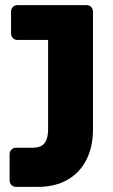

<svg xmlns="http://www.w3.org/2000/svg" viewBox="-20 -540 442 750"><path d="M42.6 190Q32 190 24.7 182.8Q17.5 175.5 17.5 164.9V62.1Q17.5 51.5 24.7 44.3Q32 37 42.6 37H107.2Q132 37 145.1 27.6Q158.1 18.3 163 1.7Q167.9 -14.9 167.9 -35.5V-383.9H48.2Q37.6 -383.9 30.4 -391.1Q23.1 -398.4 23.1 -409V-494.9Q23.1 -505.5 30.4 -512.8Q37.6 -520 48.2 -520H318.1Q328.7 -520 336 -512.8Q343.2 -505.5 343.2 -494.9V-35.5Q343.2 33.4 317.6 83.9Q292 134.4 243.9 162.2Q195.7 190 127.2 190Z"/></svg>

Font: Rubik Light
Style: Regular
Weight: 300
Designer: Hubert and Fischer
Foundry: Hubert and Fischer
Version: Version 2.300;gftools[0.9.30]